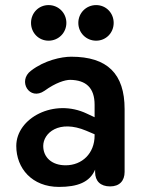

<svg xmlns="http://www.w3.org/2000/svg" viewBox="-20 -725 565 755"><path d="M212 10C284 10 333 -8 354 -58V-48C354 -13 375 8 413 8C450 8 470 -14 470 -49V-296C470 -435 402 -502 260 -502C222 -502 155 -488 102 -447C48 -407 96 -327 155 -368C199 -400 236 -411 256 -411C318 -410 352 -380 352 -313V-264L322 -278C193 -340 44 -261 44 -151C44 -63 106 10 212 10ZM171 -565C210 -565 241 -596 241 -635C241 -674 210 -705 171 -705C132 -705 102 -674 102 -635C102 -596 132 -565 171 -565ZM358 -565C397 -565 427 -596 427 -635C427 -674 397 -705 358 -705C319 -705 288 -674 288 -635C288 -596 319 -565 358 -565ZM150 -151C150 -202 212 -256 319 -211L352 -197V-192C352 -122 303 -75 238 -75C183 -75 150 -107 150 -151Z"/></svg>

Font: SN Pro SemiBold
Style: Regular
Weight: 600
Designer: Tobias Whetton
Foundry: Supernotes
Version: Version 1.003;Glyphs 3.3 (3324)